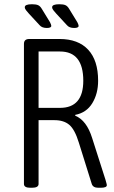

<svg xmlns="http://www.w3.org/2000/svg" viewBox="-20 -884 540 906"><path d="M123 2Q93 2 93 -16V-677Q93 -700 118 -700H261Q349 -700 396 -649.5Q443 -599 443 -503Q443 -442 415.5 -397Q388 -352 335 -342V-338Q389 -316 415 -232L478 -35Q480 -27 482 -20.5Q484 -14 484 -10Q484 2 455 2H444Q419 2 413 -16L352 -211Q333 -273 307 -295Q281 -317 237 -317H162V-16Q162 2 131 2ZM162 -375H263Q373 -375 373 -503Q373 -641 263 -641H162ZM201 -752Q178 -752 167 -765L117 -819Q109 -828 103 -835.5Q97 -843 97 -850Q97 -864 131 -864Q150 -864 160 -859.5Q170 -855 178 -841L216 -779Q222 -767 222 -762Q222 -752 201 -752ZM330 -752Q307 -752 296 -765L246 -819Q238 -828 232 -835.5Q226 -843 226 -850Q226 -864 260 -864Q279 -864 289 -859.5Q299 -855 307 -841L345 -779Q351 -767 351 -762Q351 -752 330 -752Z"/></svg>

Font: Asap Condensed Light
Style: Regular
Weight: 300
Width: 3
Designer: Pablo Cosgaya
Foundry: Omnibus-Type
Version: Version 3.001; ttfautohint (v1.8.4.7-5d5b)